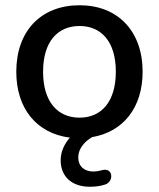

<svg xmlns="http://www.w3.org/2000/svg" viewBox="-20 -517 605 731"><path d="M322 194C341 194 362 192 382 185C415 172 410 119 368 131C357 134 346 136 335 136C303 136 278 118 278 82C278 48 303 21 331 5C449 -15 523 -107 523 -244C523 -399 428 -497 283 -497C136 -497 42 -399 42 -244C42 -103 120 -9 246 7C224 32 211 62 211 93C211 155 253 194 322 194ZM283 -69C199 -69 144 -130 144 -244C144 -358 199 -418 283 -418C366 -418 421 -358 421 -244C421 -130 366 -69 283 -69Z"/></svg>

Font: Nunito SemiBold
Style: Regular
Weight: 600
Designer: Vernon Adams
Foundry: Vernon Adams
Version: Version 3.602